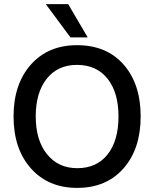

<svg xmlns="http://www.w3.org/2000/svg" viewBox="-20 -907 751 935"><path d="M356 8Q215 8 130.5 -87Q46 -182 46 -340Q46 -497 130 -592Q214 -687 355 -687Q499 -687 582 -592.5Q665 -498 665 -340Q665 -182 581.5 -87Q498 8 356 8ZM356 -88Q451 -88 504 -155Q557 -222 557 -340Q557 -457 503.5 -524Q450 -591 355 -591Q261 -591 207.5 -523.5Q154 -456 154 -340Q154 -224 209 -156Q264 -88 356 -88ZM407 -725H323L203 -887H312Z"/></svg>

Font: Hind Vadodara Medium
Style: Regular
Weight: 500
Designer: Hitesh Malaviya
Foundry: Indian Type Foundry
Version: Version 1.001;PS 1.0;hotconv 1.0.86;makeotf.lib2.5.63406; tt